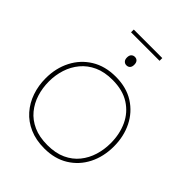

<svg xmlns="http://www.w3.org/2000/svg" viewBox="-286 -1220 1390 1390"><g transform="rotate(45 409.5 -524.5)"><path d="M413 9Q327 9 261 -19.8Q195 -48.5 150.2 -99.5Q105.5 -150.5 82.8 -216.8Q60 -283 60 -358Q60 -461.5 102.8 -544.8Q145.5 -628 224.2 -676.5Q303 -725 411 -725Q521 -725 598.8 -675.8Q676.5 -626.5 717.8 -543.2Q759 -460 759 -358Q759 -253 716.8 -170Q674.5 -87 596.8 -39Q519 9 413 9ZM411 -24Q494 -24 553.5 -51.5Q613 -79 651.2 -126.5Q689.5 -174 707.8 -233.8Q726 -293.5 726 -358Q726 -451 691 -526.8Q656 -602.5 586 -647.2Q516 -692 411 -692Q329.5 -692 269.8 -664.8Q210 -637.5 170.8 -590.2Q131.5 -543 112.2 -483.2Q93 -423.5 93 -358Q93 -292 111.8 -232Q130.5 -172 169.2 -125Q208 -78 268 -51Q328 -24 411 -24ZM407 -837Q391.5 -837 380.8 -848Q370 -859 370 -880Q370 -902.5 380.8 -913.2Q391.5 -924 408 -924Q424.5 -924 434.8 -913Q445 -902 445 -880Q445 -859 434.8 -848Q424.5 -837 407 -837ZM262 -1030V-1058H554V-1030Z"/></g></svg>

Font: Heraclito Thin
Style: Regular
Weight: 100
Designer: Kostas Bartsokas (font) & Cristiano Sobral (main changes)
Foundry: Kostas Bartsokas (font) & Cristiano Sobral (main changes)
Version: Version 1.00;July 8, 2020;FontCreator 13.0.0.2655 64-bit